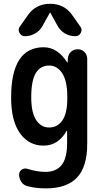

<svg xmlns="http://www.w3.org/2000/svg" viewBox="-20 -785 540 1035"><path d="M245.1 -431.6Q197.3 -431.6 172.9 -391.1Q148.4 -350.6 148.4 -259.8Q148.4 -178.7 174.8 -138.2Q201.2 -97.7 245.1 -97.7Q290 -97.7 316.4 -136.2Q342.8 -174.8 342.8 -254.9V-264.6Q342.8 -346.7 315.9 -389.2Q289.1 -431.6 245.1 -431.6ZM40 -259.8Q40 -529.3 214.8 -530.3Q290 -530.3 341.8 -449.2Q341.8 -448.2 343.8 -448.2H344.7L345.7 -467.8Q346.7 -490.2 361.8 -504.9Q377 -519.5 399.4 -519.5Q420.9 -519.5 435.5 -504.4Q450.2 -489.3 450.2 -467.8V-9.8Q450.2 114.3 395 172.4Q339.8 230.5 227.5 230.5Q172.9 230.5 128.9 218.8Q107.4 213.9 95.2 195.8Q83 177.7 83 156.2Q83 139.6 96.7 129.9Q110.4 120.1 127 125Q180.7 141.6 224.6 141.6Q282.2 141.6 312 105Q341.8 68.4 341.8 -14.6V-79.1Q341.8 -80.1 340.8 -80.1Q338.9 -80.1 338.9 -79.1Q293.9 0 214.8 0Q135.7 0 87.9 -66.4Q40 -132.8 40 -259.8ZM369.1 -704.1 413.1 -641.6Q424.8 -626 415.5 -607.9Q406.2 -589.8 385.7 -589.8Q355.5 -589.8 329.6 -605Q303.7 -620.1 290 -646.5L251 -716.8Q251 -717.8 250 -717.8Q249 -717.8 249 -716.8L210 -646.5Q196.3 -620.1 169.9 -605Q143.6 -589.8 114.3 -589.8Q94.7 -589.8 85 -607.9Q75.2 -626 86.9 -641.6L130.9 -704.1Q173.8 -764.6 250 -764.6Q326.2 -764.6 369.1 -704.1Z"/></svg>

Font: Rounded-X Mgen+ 1m medium
Style: Regular
Weight: 500
Designer: [Source Han Sans]
Ryoko NISHIZUKA  (kana & ideographs); Paul D. Hunt (Latin, Greek & Cyrillic); Wenlong ZHANG  (bopomofo
Version: Version 1.059.20150602